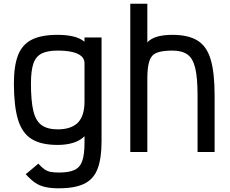

<svg xmlns="http://www.w3.org/2000/svg" viewBox="-20 -820 1240 1036"><path d="M298 196Q254 196 223.5 189Q193 182 169 165.5Q145 149 119 120L187 63Q204 82 218.5 92.5Q233 103 251 107Q269 111 298 111Q352 111 382 97Q412 83 424 48Q436 13 436 -49V-85Q412 -61 375 -49.5Q338 -38 291 -38Q202 -38 150.5 -70Q99 -102 77 -175Q55 -248 55 -370Q55 -465 77.5 -522.5Q100 -580 151.5 -606Q203 -632 291 -632Q338 -632 374.5 -623.5Q411 -615 436 -595V-618H528V-58Q528 35 506.5 91Q485 147 434.5 171.5Q384 196 298 196ZM291 -122Q364 -122 400 -158Q436 -194 436 -273V-479Q436 -502 419 -517Q402 -532 370 -539.5Q338 -547 291 -547Q236 -547 204.5 -531Q173 -515 160 -476.5Q147 -438 147 -370Q147 -275 160 -221Q173 -167 205 -144.5Q237 -122 291 -122Z M683 0V-800H775V-592Q797 -614 831 -623Q865 -632 910 -632Q996 -632 1046 -601Q1096 -570 1117 -498.5Q1138 -427 1138 -305V0H1046V-305Q1046 -400 1033.5 -452.5Q1021 -505 991.5 -526Q962 -547 910 -547Q856 -547 826.5 -535.5Q797 -524 786 -491Q775 -458 775 -395V0Z"/></svg>

Font: Victor Mono Thin SemiBold
Style: Regular
Weight: 600
Monospace: yes
Version: Version 1.561;gftools[0.9.30]